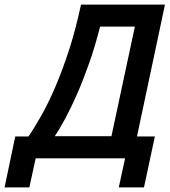

<svg xmlns="http://www.w3.org/2000/svg" viewBox="-88 -696 748 844"><path d="M-67.9 127.9 -21 -96.2H37.1Q63.5 -134.3 94 -188.5Q124.5 -242.7 155.3 -314.2Q186 -385.7 215.3 -475.6Q244.6 -565.4 268.1 -675.8H637.2L514.2 -96.2H592.8L544.9 127.9H434.1L461.9 0H68.8L41 127.9ZM504.9 -579.1H352.1Q330.1 -492.7 304 -418.5Q277.8 -344.2 251.2 -283.4Q224.6 -222.7 199.2 -175.5Q173.8 -128.4 152.8 -97.2H401.9Z"/></svg>

Font: Clear Sans Medium
Style: Italic
Weight: 500
Italic angle: -12°
Foundry: Intel Corporation
Version: Version 1.00